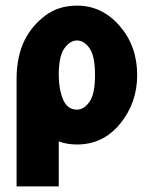

<svg xmlns="http://www.w3.org/2000/svg" viewBox="-20 -503 559 683"><path d="M39 160V-222Q39 -303 68 -361Q94 -412 141 -447.5Q188 -483 254 -483Q343 -483 405.5 -411Q468 -339 468 -236Q468 -137 407.5 -63Q347 11 254 11Q218 11 189 0V160ZM189 -236Q189 -187 204 -150Q219 -113 254 -113Q279 -113 298.5 -141Q318 -169 318 -236Q318 -304 298.5 -331.5Q279 -359 254 -359Q229 -359 209 -331Q189 -303 189 -236Z"/></svg>

Font: Coval
Style: Black
Weight: 1000
Foundry: Context Ltd
Version: Version 001.000